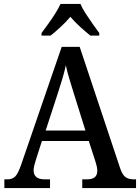

<svg xmlns="http://www.w3.org/2000/svg" viewBox="-20 -951 708 971"><path d="M2 0V-44H17Q43 -44 57.5 -59Q72 -74 88 -121L292 -714H383L588 -99Q599 -67 614.5 -55.5Q630 -44 656 -44H668V0H396V-44H421Q472 -44 472 -87Q472 -97 469.5 -109Q467 -121 463 -133L429 -238H192L161 -141Q157 -129 153.5 -114.5Q150 -100 150 -90Q150 -44 206 -44H233V0ZM211 -291H412L356 -470Q343 -512 331.5 -549.5Q320 -587 313 -621Q306 -588 295.5 -553Q285 -518 272 -478ZM190 -784Q204 -803 223 -829Q242 -855 259 -882Q276 -909 286 -931H387Q396 -909 413.5 -882Q431 -855 449.5 -829Q468 -803 482 -784V-771H437Q413 -790 385 -815.5Q357 -841 336 -866Q315 -841 287.5 -815.5Q260 -790 236 -771H190Z"/></svg>

Font: Noto Serif Tamil SemiCondensed Medium
Style: Italic
Weight: 500
Width: 4
Italic angle: -12°
Designer: Indian Type Foundry, Tom Grace, and the Monotype Design Team
Foundry: Monotype Imaging Inc.
Version: Version 2.003; ttfautohint (v1.8.4.7-5d5b)